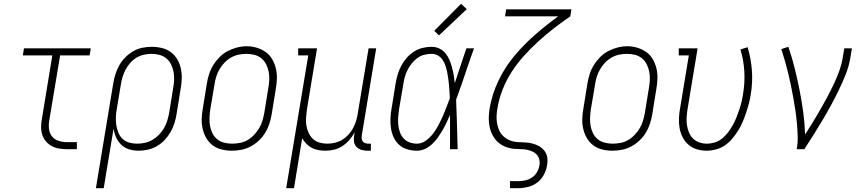

<svg xmlns="http://www.w3.org/2000/svg" viewBox="-20 -784 4540 1009"><path d="M331 0Q310 0 289.5 -3.5Q269 -7 251.5 -16.5Q234 -26 221.5 -41Q209 -56 202.5 -75Q196 -94 196 -115.5Q196 -137 200 -158L255 -493H100L106 -530H457L451 -493H296L239 -152Q235 -129 237.5 -106.5Q240 -84 253 -67.5Q266 -51 287.5 -44Q309 -37 331 -37H384V0Z M484 205 575 -345Q579 -370 586.5 -394Q594 -418 607 -441Q620 -464 639 -483Q658 -502 680.5 -515Q703 -528 728 -533Q753 -538 778 -538Q805 -538 831.5 -531.5Q858 -525 878.5 -509.5Q899 -494 912 -471.5Q925 -449 930.5 -423Q936 -397 935 -369.5Q934 -342 929 -315L908 -185Q904 -160 896.5 -136Q889 -112 876 -89.5Q863 -67 845 -48Q827 -29 804.5 -16Q782 -3 757 2.5Q732 8 708 8Q682 8 658 0.5Q634 -7 617 -23.5Q600 -40 590 -62.5Q580 -85 577 -109L525 205ZM700 -29Q721 -29 741.5 -33.5Q762 -38 781 -49Q800 -60 815.5 -76Q831 -92 842 -111Q853 -130 859 -150Q865 -170 869 -191L890 -321Q894 -342 895 -364Q896 -386 892 -406.5Q888 -427 879 -445.5Q870 -464 854.5 -477Q839 -490 818.5 -495.5Q798 -501 777 -501Q757 -501 736.5 -496.5Q716 -492 697.5 -481Q679 -470 664.5 -453.5Q650 -437 640 -418Q630 -399 624 -379.5Q618 -360 615 -339L594 -213Q590 -192 589 -170Q588 -148 591 -127.5Q594 -107 601.5 -88Q609 -69 623.5 -55Q638 -41 658 -35Q678 -29 700 -29Z M1198 8Q1171 8 1144.5 1.5Q1118 -5 1097.5 -20.5Q1077 -36 1064 -58.5Q1051 -81 1045 -107Q1039 -133 1040 -160.5Q1041 -188 1046 -215L1067 -345Q1071 -370 1079 -395Q1087 -420 1101 -442.5Q1115 -465 1134.5 -484.5Q1154 -504 1177.5 -516Q1201 -528 1226 -534.5Q1251 -541 1277 -541Q1304 -541 1330 -533Q1356 -525 1377 -510Q1398 -495 1411 -472Q1424 -449 1430 -423.5Q1436 -398 1435 -370Q1434 -342 1429 -315L1408 -185Q1404 -160 1396 -135Q1388 -110 1374.5 -87.5Q1361 -65 1341 -46Q1321 -27 1297.5 -14.5Q1274 -2 1248.5 3Q1223 8 1198 8ZM1199 -29Q1220 -29 1241 -33Q1262 -37 1281 -48Q1300 -59 1315.5 -75.5Q1331 -92 1342 -110.5Q1353 -129 1359 -149.5Q1365 -170 1369 -191L1390 -321Q1394 -342 1395 -364Q1396 -386 1392 -407Q1388 -428 1378.5 -446.5Q1369 -465 1353 -478Q1337 -491 1316.5 -496Q1296 -501 1274 -501Q1253 -501 1232.5 -496.5Q1212 -492 1193 -481Q1174 -470 1159 -454Q1144 -438 1133 -419Q1122 -400 1116 -380Q1110 -360 1107 -339L1085 -209Q1082 -188 1081 -166Q1080 -144 1083.5 -123.5Q1087 -103 1096 -84.5Q1105 -66 1120.5 -53Q1136 -40 1157 -34.5Q1178 -29 1199 -29Z M1484 205 1600 -493H1547V-530H1646L1593 -209Q1590 -188 1588.5 -166.5Q1587 -145 1590 -125Q1593 -105 1601.5 -86.5Q1610 -68 1624 -54.5Q1638 -41 1658 -35Q1678 -29 1699 -29Q1719 -29 1739 -33.5Q1759 -38 1777 -48.5Q1795 -59 1810 -75Q1825 -91 1835 -109.5Q1845 -128 1851 -147.5Q1857 -167 1860 -187L1917 -530H1957L1881 -71Q1880 -63 1881 -54.5Q1882 -46 1887 -40Q1892 -34 1900 -31.5Q1908 -29 1917 -29H1929V8H1911Q1894 8 1879 3.5Q1864 -1 1853.5 -12Q1843 -23 1840.5 -39Q1838 -55 1841 -71L1844 -90Q1833 -68 1816.5 -49Q1800 -30 1779.5 -16.5Q1759 -3 1736 2.5Q1713 8 1690 8Q1671 8 1652 4.5Q1633 1 1617.5 -7.5Q1602 -16 1589.5 -29Q1577 -42 1568 -58L1525 205Z M2171 8Q2145 8 2120 0.5Q2095 -7 2077 -23.5Q2059 -40 2048.5 -63Q2038 -86 2034.5 -111Q2031 -136 2032 -162.5Q2033 -189 2038 -215L2059 -345Q2063 -369 2070 -392.5Q2077 -416 2088.5 -438Q2100 -460 2117 -479.5Q2134 -499 2155 -512.5Q2176 -526 2200 -532Q2224 -538 2248 -538Q2270 -538 2289 -529Q2308 -520 2321 -504Q2334 -488 2342 -469Q2350 -450 2355.5 -429.5Q2361 -409 2364.5 -388.5Q2368 -368 2370 -347Q2385 -392 2400 -438Q2415 -484 2431 -530H2471Q2447 -463 2424.5 -395.5Q2402 -328 2377 -261Q2380 -196 2381.5 -130.5Q2383 -65 2385 0H2345Q2345 -45 2345 -90Q2345 -135 2345 -180Q2336 -160 2326.5 -139.5Q2317 -119 2305.5 -99.5Q2294 -80 2281 -61.5Q2268 -43 2251 -27Q2234 -11 2213.5 -1.5Q2193 8 2171 8ZM2171 -29Q2196 -29 2218 -45Q2240 -61 2256 -82Q2272 -103 2284 -126Q2296 -149 2306.5 -172.5Q2317 -196 2326 -220Q2335 -244 2344 -268Q2343 -286 2342 -303.5Q2341 -321 2339.5 -338.5Q2338 -356 2335.5 -373Q2333 -390 2329.5 -407Q2326 -424 2320.5 -440Q2315 -456 2305.5 -470Q2296 -484 2281 -492.5Q2266 -501 2248 -501Q2229 -501 2209 -496Q2189 -491 2172.5 -478.5Q2156 -466 2143 -449.5Q2130 -433 2121 -415Q2112 -397 2107 -378Q2102 -359 2099 -339L2077 -209Q2074 -189 2072.5 -168.5Q2071 -148 2073 -128Q2075 -108 2081.5 -89.5Q2088 -71 2100.5 -57Q2113 -43 2132 -36Q2151 -29 2171 -29ZM2287 -598 2262 -622 2403 -764 2433 -736Z M2660 205V168H2703Q2721 168 2740 164Q2759 160 2775.5 149Q2792 138 2802 120.5Q2812 103 2815 84Q2818 67 2813 50.5Q2808 34 2795.5 23.5Q2783 13 2766.5 7.5Q2750 2 2732.5 0.5Q2715 -1 2697.5 -1Q2680 -1 2663.5 -4.5Q2647 -8 2631.5 -14.5Q2616 -21 2603 -31.5Q2590 -42 2580.5 -55Q2571 -68 2564 -83Q2557 -98 2553.5 -115Q2550 -132 2549 -149Q2548 -166 2549.5 -184Q2551 -202 2554 -219Q2554 -219 2554 -219.5Q2554 -220 2554 -220Q2567 -292 2600 -361Q2633 -430 2682.5 -489.5Q2732 -549 2791 -600.5Q2850 -652 2913 -698H2634L2640 -735H2983L2977 -698Q2933 -668 2890.5 -635Q2848 -602 2808.5 -566Q2769 -530 2733 -490Q2697 -450 2668.5 -405.5Q2640 -361 2621 -312.5Q2602 -264 2594 -214Q2590 -193 2589.5 -173Q2589 -153 2592.5 -133.5Q2596 -114 2604.5 -96.5Q2613 -79 2627 -66.5Q2641 -54 2659 -46.5Q2677 -39 2697 -37.5Q2717 -36 2737.5 -35.5Q2758 -35 2777.5 -30Q2797 -25 2813.5 -15.5Q2830 -6 2841.5 9Q2853 24 2856 44Q2859 64 2855 84Q2851 110 2838 134.5Q2825 159 2803 175.5Q2781 192 2754.5 198.5Q2728 205 2703 205Z M3198 8Q3171 8 3144.5 1.5Q3118 -5 3097.5 -20.5Q3077 -36 3064 -58.5Q3051 -81 3045 -107Q3039 -133 3040 -160.5Q3041 -188 3046 -215L3067 -345Q3071 -370 3079 -395Q3087 -420 3101 -442.5Q3115 -465 3134.5 -484.5Q3154 -504 3177.5 -516Q3201 -528 3226 -534.5Q3251 -541 3277 -541Q3304 -541 3330 -533Q3356 -525 3377 -510Q3398 -495 3411 -472Q3424 -449 3430 -423.5Q3436 -398 3435 -370Q3434 -342 3429 -315L3408 -185Q3404 -160 3396 -135Q3388 -110 3374.5 -87.5Q3361 -65 3341 -46Q3321 -27 3297.5 -14.5Q3274 -2 3248.5 3Q3223 8 3198 8ZM3199 -29Q3220 -29 3241 -33Q3262 -37 3281 -48Q3300 -59 3315.5 -75.5Q3331 -92 3342 -110.5Q3353 -129 3359 -149.5Q3365 -170 3369 -191L3390 -321Q3394 -342 3395 -364Q3396 -386 3392 -407Q3388 -428 3378.5 -446.5Q3369 -465 3353 -478Q3337 -491 3316.5 -496Q3296 -501 3274 -501Q3253 -501 3232.5 -496.5Q3212 -492 3193 -481Q3174 -470 3159 -454Q3144 -438 3133 -419Q3122 -400 3116 -380Q3110 -360 3107 -339L3085 -209Q3082 -188 3081 -166Q3080 -144 3083.5 -123.5Q3087 -103 3096 -84.5Q3105 -66 3120.5 -53Q3136 -40 3157 -34.5Q3178 -29 3199 -29Z M3693 8Q3667 8 3642 0.5Q3617 -7 3598 -23.5Q3579 -40 3567.5 -62.5Q3556 -85 3551.5 -110Q3547 -135 3548 -162Q3549 -189 3554 -215L3600 -493H3547V-530H3646L3593 -209Q3590 -189 3588.5 -168Q3587 -147 3590 -127Q3593 -107 3600.5 -88.5Q3608 -70 3621.5 -56.5Q3635 -43 3654 -36Q3673 -29 3694 -29Q3715 -29 3736.5 -35.5Q3758 -42 3775.5 -56.5Q3793 -71 3806.5 -89Q3820 -107 3831 -126.5Q3842 -146 3850 -166.5Q3858 -187 3865 -207.5Q3872 -228 3877 -249Q3882 -270 3885 -291Q3895 -351 3891.5 -409.5Q3888 -468 3871 -524L3909 -536Q3927 -475 3931.5 -412.5Q3936 -350 3925 -285Q3921 -260 3914.5 -236Q3908 -212 3900 -188.5Q3892 -165 3882 -141.5Q3872 -118 3858 -96Q3844 -74 3827 -54Q3810 -34 3788.5 -19.5Q3767 -5 3742 1.5Q3717 8 3693 8Z M4167 0Q4173 -34 4172 -68.5Q4171 -103 4168 -136.5Q4165 -170 4160 -203.5Q4155 -237 4149 -270Q4143 -303 4136.5 -335Q4130 -367 4122 -399.5Q4114 -432 4105 -463.5Q4096 -495 4086 -526L4123 -538Q4142 -483 4156 -426.5Q4170 -370 4181.5 -312.5Q4193 -255 4201 -196Q4209 -137 4211 -77Q4232 -109 4251.5 -141.5Q4271 -174 4290 -206.5Q4309 -239 4326.5 -272Q4344 -305 4360 -338.5Q4376 -372 4389 -407Q4402 -442 4408 -477L4417 -530H4457L4448 -477Q4441 -435 4424.5 -393.5Q4408 -352 4388.5 -311.5Q4369 -271 4347.5 -231.5Q4326 -192 4303 -153.5Q4280 -115 4256 -76.5Q4232 -38 4207 0Z"/></svg>

Font: Iosevka Slab Extralight
Style: Italic
Weight: 200
Italic angle: -9°
Monospace: yes
Designer: Belleve Invis
Foundry: Belleve Invis
Version: Version 11.1.1; ttfautohint (v1.8.3)